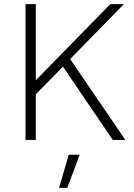

<svg xmlns="http://www.w3.org/2000/svg" viewBox="-20 -680 650 933"><path d="M286 -356 154 -222V0H104V-660H154V-290L516 -660H582L321 -393L589 0H528ZM307 233H267L314 72H367Z"/></svg>

Font: Work Sans Light
Style: Regular
Weight: 300
Designer: Wei Huang
Foundry: Wei Huang
Version: Version 1.500